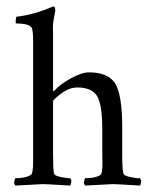

<svg xmlns="http://www.w3.org/2000/svg" viewBox="-20 -545 482 597"><path d="M198 32Q117 27 113 27.5Q109 28 28 32Q23 27 24.5 19Q26 11 28 9Q50 9 63.5 4.5Q77 0 79 -5Q84 -17 83 -63V-416Q83 -448 79 -458Q71 -472 30 -472Q28 -472 29 -482Q30 -492 31 -493Q86 -499 145 -525Q150 -525 151 -520Q152 -515 152 -512L148 -490Q143 -467 145 -442V-263Q147 -260 149 -263Q167 -283 200.5 -301.5Q234 -320 257 -320Q315 -320 338 -286Q360 -249 360 -151V-63Q360 -17 364 -5Q366 4 406 9Q412 9 415 9Q420 14 418.5 22.5Q417 31 415 32Q334 27 330 27.5Q326 28 245 32Q240 27 241.5 19Q243 11 245 9Q267 9 280.5 4.5Q294 0 295 -5Q300 -17 298 -63V-143Q298 -221 281.5 -247Q265 -273 220 -273Q195 -273 170 -254Q145 -235 145 -230V-63Q145 -17 148 -5Q150 4 191 9Q197 9 198 9Q203 14 201.5 22Q200 30 198 32Z"/></svg>

Font: AMoshref-Naskh
Style: Naskh
Weight: 500
Version: Version 0.001